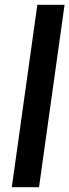

<svg xmlns="http://www.w3.org/2000/svg" viewBox="-20 -777 288 797"><path d="M29 0 135 -757H248L142 0Z"/></svg>

Font: Plus Jakarta Sans SemiBold
Style: Italic
Weight: 600
Italic angle: -8°
Designer: Gumpita Rahayu
Foundry: Tokotype
Version: Version 2.071; ttfautohint (v1.8.4.7-5d5b);gftools[0.9.29]